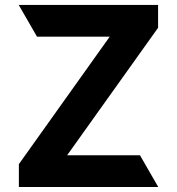

<svg xmlns="http://www.w3.org/2000/svg" viewBox="-20 -747 707 767"><path d="M55.4 0H612.2L539.1 -126.8H248.2L611.5 -636V-727.3H54.7L127.8 -600.5H418.3L55.4 -91.3Z"/></svg>

Font: Inter-Hewn
Style: Bold
Weight: 700
Designer: Rasmus Andersson
Foundry: rsms
Version: Version 3.012;git-f93a4a705